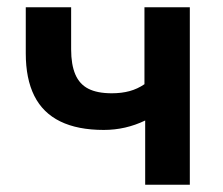

<svg xmlns="http://www.w3.org/2000/svg" viewBox="-20 -509 614 529"><path d="M380 0V-177Q353 -164 324.5 -157.5Q296 -151 266 -151Q194 -151 146 -174.5Q98 -198 74.5 -245Q51 -292 51 -362V-489H176V-373Q176 -331 187.5 -304Q199 -277 223.5 -264.5Q248 -252 288 -252Q315 -252 337 -258Q359 -264 378 -277V-489H503V0Z"/></svg>

Font: Nunito Sans 12pt ExtraLight
Style: Regular
Weight: 200
Designer: Vernon Adams
Foundry: Vernon Adams
Version: Version 3.101;gftools[0.9.27]